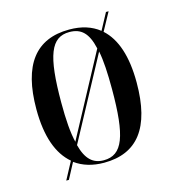

<svg xmlns="http://www.w3.org/2000/svg" viewBox="-96 -656 699 775"><g transform="rotate(-15 254.0 -268.0)"><path d="M125 -33 86 40H97L132 -26C165 -2 205 10 253 10C391 10 463 -79 463 -269C463 -379 437 -456 387 -501L428 -576H417L380 -507C347 -533 306 -546 255 -546C115 -546 44 -455 44 -269C44 -154 73 -77 125 -33ZM345 -443 162 -102C152 -142 148 -197 148 -269C148 -467 176 -536 253 -536C302 -536 330 -510 345 -443ZM254 0C210 0 181 -25 165 -87L349 -429C357 -389 360 -336 360 -269C360 -72 333 0 254 0Z"/></g></svg>

Font: Noto Serif Display Condensed Medium
Style: Regular
Weight: 500
Width: 3
Designer: Monotype Design Team
Foundry: Monotype Imaging Inc.
Version: Version 2.009